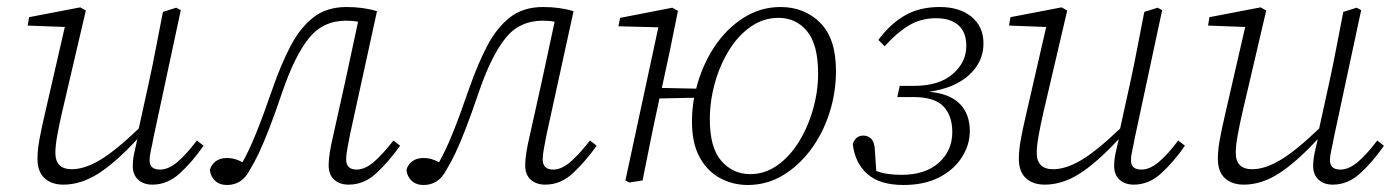

<svg xmlns="http://www.w3.org/2000/svg" viewBox="-20 -515 3977 548"><path d="M161 12Q127 12 107 -6.5Q87 -25 87 -62Q87 -88 93 -119.5Q99 -151 106 -181L165 -438L59 -442L63 -466L209 -494L225 -485L157 -194Q150 -164 144 -131.5Q138 -99 138 -79Q138 -32 185 -32Q221 -32 265 -58Q309 -84 376 -148L405 -280Q416 -330 425.5 -380.5Q435 -431 445 -481L483 -493L496 -486L418 -122Q415 -105 411 -87.5Q407 -70 407 -57Q407 -31 437 -31Q460 -31 485 -51.5Q510 -72 542 -114L561 -99Q529 -53 493.5 -20.5Q458 12 415 12Q390 12 374.5 -2Q359 -16 359 -41Q359 -58 362.5 -75.5Q366 -93 372 -118Q310 -51 260.5 -19.5Q211 12 161 12Z M628 13Q607 13 594 1Q581 -11 579 -30Q583 -45 595.5 -54.5Q608 -64 627 -64Q641 -64 652 -60.5Q663 -57 672 -52Q690 -83 710.5 -133.5Q731 -184 759 -265Q782 -331 809 -383Q836 -435 874 -465Q912 -495 969 -495Q1017 -495 1056 -483L979 -131Q975 -110 971.5 -91.5Q968 -73 968 -60Q968 -31 998 -31Q1021 -31 1045.5 -51.5Q1070 -72 1103 -114L1122 -99Q1089 -53 1054 -20.5Q1019 12 975 12Q950 12 934 -2Q918 -16 918 -44Q918 -73 931 -128L965 -281L1002 -453Q987 -456 968 -456Q902 -456 862 -406.5Q822 -357 787 -256Q765 -191 748.5 -148.5Q732 -106 719 -78.5Q706 -51 693 -30Q671 13 628 13Z M1189 13Q1168 13 1155 1Q1142 -11 1140 -30Q1144 -45 1156.5 -54.5Q1169 -64 1188 -64Q1202 -64 1213 -60.5Q1224 -57 1233 -52Q1251 -83 1271.5 -133.5Q1292 -184 1320 -265Q1343 -331 1370 -383Q1397 -435 1435 -465Q1473 -495 1530 -495Q1578 -495 1617 -483L1540 -131Q1536 -110 1532.5 -91.5Q1529 -73 1529 -60Q1529 -31 1559 -31Q1582 -31 1606.5 -51.5Q1631 -72 1664 -114L1683 -99Q1650 -53 1615 -20.5Q1580 12 1536 12Q1511 12 1495 -2Q1479 -16 1479 -44Q1479 -73 1492 -128L1526 -281L1563 -453Q1548 -456 1529 -456Q1463 -456 1423 -406.5Q1383 -357 1348 -256Q1326 -191 1309.5 -148.5Q1293 -106 1280 -78.5Q1267 -51 1254 -30Q1232 13 1189 13Z M2121 -18Q2163 -18 2198.5 -43Q2234 -68 2260 -110Q2286 -152 2300.5 -203Q2315 -254 2315 -305Q2315 -388 2283.5 -426Q2252 -464 2202 -464Q2159 -464 2123 -439Q2087 -414 2061 -372Q2035 -330 2020.5 -278.5Q2006 -227 2006 -174Q2006 -93 2039 -55.5Q2072 -18 2121 -18ZM2114 13Q2072 13 2035.5 -6.5Q1999 -26 1977 -66Q1955 -106 1955 -168Q1955 -202 1961 -236L1862 -234L1859 -219Q1847 -164 1836 -109.5Q1825 -55 1814 0L1776 6L1765 0L1859 -437L1745 -440L1750 -464L1899 -493L1915 -484L1890 -361L1869 -264L1967 -262Q1983 -326 2017.5 -379Q2052 -432 2101 -463.5Q2150 -495 2208 -495Q2276 -495 2321 -450Q2366 -405 2366 -313Q2366 -250 2347 -191.5Q2328 -133 2293.5 -87Q2259 -41 2213.5 -14Q2168 13 2114 13Z M2559 13Q2491 13 2455.5 -18.5Q2420 -50 2414 -104Q2422 -128 2444 -128Q2458 -128 2467 -118.5Q2476 -109 2477 -87L2481 -27Q2497 -21 2514.5 -18.5Q2532 -16 2553 -16Q2621 -16 2659.5 -50.5Q2698 -85 2698 -138Q2698 -185 2672.5 -211.5Q2647 -238 2587 -238H2541L2548 -270H2590Q2660 -270 2699 -303.5Q2738 -337 2738 -384Q2738 -423 2715.5 -443Q2693 -463 2652 -463Q2608 -463 2573.5 -442Q2539 -421 2505 -383L2487 -401Q2520 -446 2562 -470.5Q2604 -495 2662 -495Q2719 -495 2753 -467Q2787 -439 2787 -391Q2787 -339 2746.5 -301.5Q2706 -264 2632 -253Q2690 -248 2719 -219Q2748 -190 2748 -141Q2748 -101 2725 -65.5Q2702 -30 2660 -8.5Q2618 13 2559 13Z M2962 12Q2928 12 2908 -6.5Q2888 -25 2888 -62Q2888 -88 2894 -119.5Q2900 -151 2907 -181L2966 -438L2860 -442L2864 -466L3010 -494L3026 -485L2958 -194Q2951 -164 2945 -131.5Q2939 -99 2939 -79Q2939 -32 2986 -32Q3022 -32 3066 -58Q3110 -84 3177 -148L3206 -280Q3217 -330 3226.5 -380.5Q3236 -431 3246 -481L3284 -493L3297 -486L3219 -122Q3216 -105 3212 -87.5Q3208 -70 3208 -57Q3208 -31 3238 -31Q3261 -31 3286 -51.5Q3311 -72 3343 -114L3362 -99Q3330 -53 3294.5 -20.5Q3259 12 3216 12Q3191 12 3175.5 -2Q3160 -16 3160 -41Q3160 -58 3163.5 -75.5Q3167 -93 3173 -118Q3111 -51 3061.5 -19.5Q3012 12 2962 12Z M3530 12Q3496 12 3476 -6.5Q3456 -25 3456 -62Q3456 -88 3462 -119.5Q3468 -151 3475 -181L3534 -438L3428 -442L3432 -466L3578 -494L3594 -485L3526 -194Q3519 -164 3513 -131.5Q3507 -99 3507 -79Q3507 -32 3554 -32Q3590 -32 3634 -58Q3678 -84 3745 -148L3774 -280Q3785 -330 3794.5 -380.5Q3804 -431 3814 -481L3852 -493L3865 -486L3787 -122Q3784 -105 3780 -87.5Q3776 -70 3776 -57Q3776 -31 3806 -31Q3829 -31 3854 -51.5Q3879 -72 3911 -114L3930 -99Q3898 -53 3862.5 -20.5Q3827 12 3784 12Q3759 12 3743.5 -2Q3728 -16 3728 -41Q3728 -58 3731.5 -75.5Q3735 -93 3741 -118Q3679 -51 3629.5 -19.5Q3580 12 3530 12Z"/></svg>

Font: Source Serif 4 SmText Light
Style: Italic
Weight: 300
Italic angle: -12°
Designer: Frank Grießhammer
Foundry: Adobe
Version: Version 4.005;hotconv 1.1.0;makeotfexe 2.6.0